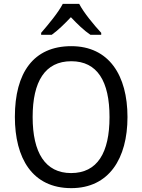

<svg xmlns="http://www.w3.org/2000/svg" viewBox="-20 -964 736 994"><path d="M390 -944H305C282 -899 230 -837 193 -794V-784H248C279 -806 313 -839 347 -875C381 -839 415 -806 448 -784H504V-794C467 -834 413 -899 390 -944ZM640 -358C640 -574 544 -725 349 -725C153 -725 57 -587 57 -359C57 -145 147 10 349 10C544 10 640 -143 640 -358ZM149 -358C149 -542 213 -647 349 -647C484 -647 547 -543 547 -358C547 -173 484 -68 348 -68C214 -68 149 -174 149 -358Z"/></svg>

Font: Noto Sans Thai Looped SemiCondensed
Style: Regular
Weight: 400
Width: 4
Designer: Sasikarn Vongin, Ben Mitchell
Foundry: The Fontpad Ltd
Version: Version 1.001